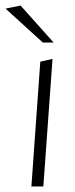

<svg xmlns="http://www.w3.org/2000/svg" viewBox="-50 -671 269 691"><path d="M63 0 95 -449 139 -459 106 0ZM104 -518 -30 -640 24 -651 143 -518Z"/></svg>

Font: Ancizar Sans Thin
Style: Italic
Weight: 100
Italic angle: -4°
Designer: Cesar Puertas, Viviana Monsalve, Julian Moncada, Julian Prieto, Jose Castro, Mariel Hernandez, Felipe Aragon, Sara Alarc
Version: Version 8.100